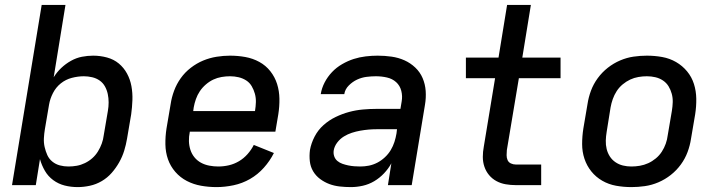

<svg xmlns="http://www.w3.org/2000/svg" viewBox="-20 -755 2940 783"><path d="M297 8Q269 8 243.5 1.5Q218 -5 197 -20.5Q176 -36 163 -58.5Q150 -81 143 -106L126 0H29L150 -735H247L199 -440Q212 -461 230 -478Q248 -495 269.5 -507Q291 -519 314 -523.5Q337 -528 360 -528Q389 -528 416.5 -520.5Q444 -513 464.5 -496Q485 -479 498 -455Q511 -431 516 -403.5Q521 -376 520 -347Q519 -318 515 -289L498 -189Q494 -165 486.5 -140.5Q479 -116 466 -93Q453 -70 435.5 -50Q418 -30 395 -16.5Q372 -3 346.5 2.5Q321 8 297 8ZM259 -76Q276 -76 293 -79Q310 -82 326.5 -90Q343 -98 356.5 -110Q370 -122 379.5 -137.5Q389 -153 395 -169.5Q401 -186 403 -203L420 -303Q423 -320 423 -337.5Q423 -355 419.5 -371.5Q416 -388 408 -402.5Q400 -417 386.5 -426.5Q373 -436 356 -440Q339 -444 322 -444Q298 -444 273 -437.5Q248 -431 228 -415Q208 -399 196 -375.5Q184 -352 180 -328L163 -228Q160 -210 159 -191.5Q158 -173 162 -155.5Q166 -138 173 -122.5Q180 -107 193.5 -96Q207 -85 224 -80.5Q241 -76 259 -76Z M863 8Q831 8 800 2.5Q769 -3 742 -17Q715 -31 695 -54Q675 -77 665 -105.5Q655 -134 654.5 -166.5Q654 -199 659 -231L676 -331Q680 -358 690 -385Q700 -412 717 -436Q734 -460 758 -478.5Q782 -497 808.5 -508Q835 -519 863 -523.5Q891 -528 918 -528Q950 -528 980.5 -522.5Q1011 -517 1037.5 -502.5Q1064 -488 1082.5 -464.5Q1101 -441 1110 -412.5Q1119 -384 1119.5 -352.5Q1120 -321 1115 -289L1103 -218H754V-217Q750 -198 750.5 -179.5Q751 -161 756.5 -144Q762 -127 773 -113.5Q784 -100 799.5 -91.5Q815 -83 833.5 -79.5Q852 -76 870 -76Q892 -76 913.5 -81Q935 -86 954.5 -97.5Q974 -109 989.5 -126.5Q1005 -144 1015 -164L1097 -131Q1081 -99 1056 -71Q1031 -43 999.5 -25Q968 -7 932.5 0.5Q897 8 863 8ZM768 -302H1020V-303Q1023 -321 1023.5 -338.5Q1024 -356 1019.5 -372.5Q1015 -389 1006.5 -403.5Q998 -418 984 -427Q970 -436 953 -440Q936 -444 918 -444Q901 -444 883.5 -441Q866 -438 850 -430.5Q834 -423 819.5 -410.5Q805 -398 795 -383Q785 -368 779 -351Q773 -334 770 -317Z M1411 8Q1388 8 1365.5 5.5Q1343 3 1323 -4.5Q1303 -12 1285.5 -25Q1268 -38 1257 -56.5Q1246 -75 1243.5 -97.5Q1241 -120 1244 -143Q1249 -171 1263 -198Q1277 -225 1299.5 -245Q1322 -265 1349 -278Q1376 -291 1404 -298.5Q1432 -306 1460.5 -308.5Q1489 -311 1516 -311H1613L1618 -341Q1622 -363 1616.5 -384.5Q1611 -406 1595.5 -420Q1580 -434 1558 -439Q1536 -444 1513 -444Q1494 -444 1474.5 -441.5Q1455 -439 1436.5 -430.5Q1418 -422 1402.5 -406.5Q1387 -391 1384 -371H1288Q1292 -396 1304 -419Q1316 -442 1334 -461Q1352 -480 1375.5 -493.5Q1399 -507 1422.5 -514.5Q1446 -522 1471 -525Q1496 -528 1520 -528Q1549 -528 1577 -524Q1605 -520 1629.5 -509Q1654 -498 1673.5 -479.5Q1693 -461 1703.5 -436.5Q1714 -412 1716 -384Q1718 -356 1713 -327L1659 0H1562L1576 -89Q1564 -67 1546 -48Q1528 -29 1506 -16Q1484 -3 1459.5 2.5Q1435 8 1411 8ZM1449 -76Q1467 -76 1484.5 -79.5Q1502 -83 1518.5 -91.5Q1535 -100 1549.5 -113.5Q1564 -127 1573.5 -143Q1583 -159 1588.5 -176Q1594 -193 1597 -211L1599 -228H1516Q1499 -228 1482.5 -226.5Q1466 -225 1449 -222Q1432 -219 1415 -213.5Q1398 -208 1382.5 -198.5Q1367 -189 1355.5 -174Q1344 -159 1341 -142Q1339 -129 1343 -117.5Q1347 -106 1356 -98.5Q1365 -91 1376.5 -87Q1388 -83 1400 -80.5Q1412 -78 1424.5 -77Q1437 -76 1449 -76Z M2084 0Q2063 0 2042.5 -3.5Q2022 -7 2004.5 -16.5Q1987 -26 1974.5 -41Q1962 -56 1955.5 -75Q1949 -94 1949 -115Q1949 -136 1953 -157L1999 -436H1880V-520H2013L2048 -735H2145L2110 -520H2266V-436H2096L2047 -143Q2046 -133 2046 -122Q2046 -111 2050 -102Q2054 -93 2063.5 -88.5Q2073 -84 2084 -84H2187V0Z M2555 8Q2523 8 2492.5 2.5Q2462 -3 2436 -18Q2410 -33 2391.5 -56Q2373 -79 2363.5 -107.5Q2354 -136 2354 -167.5Q2354 -199 2359 -231L2376 -331Q2380 -358 2390 -385Q2400 -412 2417.5 -436Q2435 -460 2458.5 -478.5Q2482 -497 2509 -508.5Q2536 -520 2563.5 -524Q2591 -528 2618 -528Q2650 -528 2680.5 -522.5Q2711 -517 2737 -502Q2763 -487 2782 -464Q2801 -441 2810 -412.5Q2819 -384 2819.5 -352.5Q2820 -321 2815 -289L2798 -189Q2794 -162 2784 -135Q2774 -108 2756.5 -84Q2739 -60 2715.5 -41.5Q2692 -23 2665 -11.5Q2638 0 2610 4Q2582 8 2555 8ZM2555 -76Q2572 -76 2589.5 -79Q2607 -82 2623.5 -89.5Q2640 -97 2654.5 -109Q2669 -121 2679 -136.5Q2689 -152 2695 -169Q2701 -186 2703 -203L2720 -303Q2723 -321 2723.5 -338.5Q2724 -356 2719.5 -372.5Q2715 -389 2706.5 -403Q2698 -417 2684 -426.5Q2670 -436 2653 -440Q2636 -444 2618 -444Q2601 -444 2583.5 -441Q2566 -438 2550 -430.5Q2534 -423 2519.5 -411Q2505 -399 2495 -383.5Q2485 -368 2479 -351Q2473 -334 2470 -317L2454 -217Q2451 -199 2450.5 -181.5Q2450 -164 2454 -147.5Q2458 -131 2467 -117Q2476 -103 2490 -93.5Q2504 -84 2520.5 -80Q2537 -76 2555 -76Z"/></svg>

Font: Iosevka Aile Medium
Style: Italic
Weight: 500
Italic angle: -9°
Designer: Belleve Invis
Foundry: Belleve Invis
Version: Version 31.1.0; ttfautohint (v1.8.4)